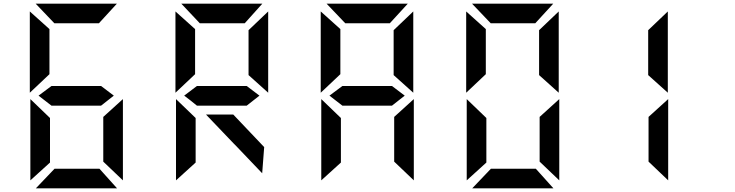

<svg xmlns="http://www.w3.org/2000/svg" viewBox="-20 -823 4040 1056"><path d="M177 213 280 105H527L624 213ZM147 -278 255 -174V71L147 169ZM656 169 548 66V-180L656 -278ZM263 -242Q228 -270 192 -297L263 -350H536L606 -297L536 -242ZM176 -803H623L524 -695H279ZM144 -313V-760L252 -663V-415Z M1056 -150V71L948 169V-278ZM1402 -48ZM1279 -176 1433 -14 1422 130Q1279 -20 1276 -23Q1274 -26 1270 -29Q1266 -32 1264 -35L1113 -193ZM948 -278 1056 -174V71L948 169ZM1063 -242Q1028 -271 993 -297L1063 -350H1337L1407 -297L1337 -242ZM977 -803H1423L1326 -695H1079ZM945 -313V-760L1053 -663V-415ZM1455 -760V-313L1347 -410V-657ZM1113 -193H1263Q1296 -158 1357.5 -93.5Q1419 -29 1433 -14L1422 130Q1279 -20 1276 -23Q1274 -26 1270 -29Q1266 -32 1264 -35Z M1747 -278 1855 -174V71L1747 169ZM2256 169 2148 66V-180L2256 -278ZM1863 -242Q1828 -270 1792 -297L1863 -350H2136L2206 -297L2136 -242ZM1776 -803H2223L2124 -695H1879ZM1744 -313V-760L1852 -663V-415ZM2253 -760V-313L2145 -410V-657Z M2577 213 2680 105H2927L3024 213ZM2547 -278 2655 -174V71L2547 169ZM3056 169 2948 66V-180L3056 -278ZM2576 -803H3023L2924 -695H2679ZM2544 -313V-760L2652 -663V-415ZM3053 -760V-313L2945 -410V-657Z M3655 169 3547 66V-180L3655 -278ZM3653 -760V-313L3545 -410V-657Z"/></svg>

Font: Digital Numbers
Style: Regular
Weight: 400
Version: Version 001.102